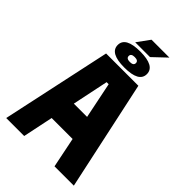

<svg xmlns="http://www.w3.org/2000/svg" viewBox="-310 -1204 1321 1321"><g transform="rotate(45 350.0 -544.0)"><path d="M21 0 193 -800H507L679 0H491L446 -221H242L196 0ZM335 -663 280 -399H409L355 -663ZM280 -996 347 -1088H521L424 -996ZM350 -820Q208 -820 208 -898Q208 -976 350 -976Q492 -976 492 -898Q492 -820 350 -820ZM350 -874Q385 -874 385 -898Q385 -922 350 -922Q315 -922 315 -898Q315 -874 350 -874Z"/></g></svg>

Font: Martian Mono ExtraBold
Style: Regular
Weight: 800
Monospace: yes
Designer: Roman Shamin
Foundry: Evil Martians
Version: Version 1.000; ttfautohint (v1.8.4.7-5d5b)